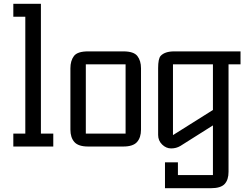

<svg xmlns="http://www.w3.org/2000/svg" viewBox="-20 -770 1324 1009"><path d="M195 -68H260V0H50V-68H113V-682H50V-750H195Z M443 0Q392 0 371 -23.5Q350 -47 350 -89V-411Q350 -451 368.5 -475.5Q387 -500 443 -500H628Q683 -500 702 -475.5Q721 -451 721 -411V-89Q721 -47 700 -23.5Q679 0 628 0ZM431 -68H640V-432H431Z M1181 -432V133Q1181 175 1160.5 197Q1140 219 1089 219H847V83H915V150H1099V-111L928 -3Q906 10 879.5 10Q853 10 832 -10.5Q811 -31 811 -61V-412Q811 -461 824 -476Q846 -500 896 -500H1244V-432ZM1099 -432H889V-60L1099 -192Z"/></svg>

Font: Kelly Slab
Style: Regular
Weight: 400
Designer: Denis Masharov
Foundry: Denis Masharov
Version: Version 1.001